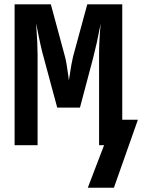

<svg xmlns="http://www.w3.org/2000/svg" viewBox="-20 -679 665 898"><path d="M466.8 0H443.4V-423.8Q443.4 -487.8 450.7 -568.4L447.8 -553.7Q433.6 -477.1 414.6 -404.3L354 -175.8H247.6L186 -404.3Q171.4 -453.1 151.4 -558.1L148.9 -570.3L149.9 -555.2Q155.8 -471.7 155.8 -423.8V0H48.3V-658.7H217.8L283.7 -415Q291 -389.2 300.3 -318.8L302.2 -302.7L304.7 -318.8Q314.5 -385.7 321.8 -414.6L388.2 -658.7H551.8V-119.1H625L512.7 199.2H390.6Z"/></svg>

Font: Cousine
Style: Bold
Weight: 700
Monospace: yes
Designer: Steve Matteson
Foundry: Ascender Corporation
Version: Version 1.20